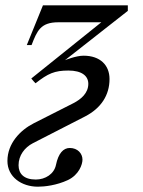

<svg xmlns="http://www.w3.org/2000/svg" viewBox="-20 -470 540 724"><path d="M462 -429V-450H142L81 -300H99C120 -354 133 -386 200 -386H362L98 -174C103 -167 114 -156 114 -156C161 -193 186 -204 238 -204C288 -204 313 -184 313 -154C313 -119 286 -96 257 -81L107 -5C56 21 8 71 8 137C8 197 61 234 123 234C148 234 193 229 236 209C278 189 291 150 291 132C291 109 273 88 243 88C219 88 200 108 191 152C184 186 151 207 115 207C70 207 50 185 50 153C50 116 73 86 104 70L301 -31C361 -62 393 -111 393 -172C393 -224 358 -260 295 -260C266 -260 225 -243 225 -243Z"/></svg>

Font: XITS
Style: Italic
Weight: 400
Italic angle: -16.33°
Designer: MicroPress Inc., with final additions and corrections provided by Coen Hoffman, Elsevier (retired)
Version: Version 1.107